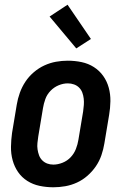

<svg xmlns="http://www.w3.org/2000/svg" viewBox="-20 -785 540 813"><path d="M206 8Q176 8 147.5 2Q119 -4 95.5 -19Q72 -34 56.5 -56.5Q41 -79 33.5 -106.5Q26 -134 26.5 -163.5Q27 -193 31 -222L51 -342Q55 -367 64 -392Q73 -417 87.5 -439Q102 -461 123 -479Q144 -497 168 -508Q192 -519 217 -523.5Q242 -528 267 -528Q297 -528 325.5 -522Q354 -516 377.5 -501Q401 -486 417 -463.5Q433 -441 440.5 -413.5Q448 -386 447.5 -356.5Q447 -327 442 -298L422 -178Q418 -153 409.5 -128Q401 -103 386 -81Q371 -59 350.5 -41Q330 -23 306 -12Q282 -1 256.5 3.5Q231 8 206 8ZM206 -88Q225 -88 245 -96Q265 -104 279.5 -119.5Q294 -135 301.5 -154.5Q309 -174 312 -193L332 -313Q334 -327 335 -340.5Q336 -354 334.5 -367.5Q333 -381 328.5 -393Q324 -405 315 -414Q306 -423 293.5 -427.5Q281 -432 267 -432Q248 -432 228.5 -424Q209 -416 194 -400.5Q179 -385 172 -365.5Q165 -346 162 -327L142 -207Q140 -193 138.5 -179.5Q137 -166 139 -152.5Q141 -139 145.5 -127Q150 -115 159 -106Q168 -97 180 -92.5Q192 -88 206 -88ZM303 -580 190 -715 266 -765 365 -620Z"/></svg>

Font: Iosevka Custom
Style: Bold Italic
Weight: 700
Italic angle: -9°
Designer: Belleve Invis
Foundry: Belleve Invis
Version: Version 30.3.1; ttfautohint (v1.8.3)